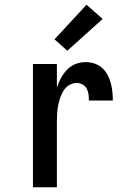

<svg xmlns="http://www.w3.org/2000/svg" viewBox="-20 -790 540 810"><path d="M119 0V-520H220V-420Q226 -440 236.5 -459.5Q247 -479 262 -495Q277 -511 297.5 -519.5Q318 -528 340 -528Q359 -528 377 -522.5Q395 -517 409.5 -504.5Q424 -492 433 -475.5Q442 -459 447 -441Q452 -423 454 -404Q456 -385 456 -366H355Q355 -379 353.5 -391.5Q352 -404 346 -415.5Q340 -427 328.5 -433.5Q317 -440 305 -440Q287 -440 272 -431Q257 -422 248 -407.5Q239 -393 233.5 -376.5Q228 -360 225 -343.5Q222 -327 221 -310Q220 -293 220 -276V0ZM264 -576 210 -624 345 -770 413 -710Z"/></svg>

Font: Zed Sans Semibold
Style: Regular
Weight: 600
Designer: Belleve Invis
Foundry: Belleve Invis
Version: Version 1.0.0; ttfautohint (v1.8.4)